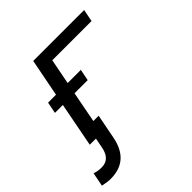

<svg xmlns="http://www.w3.org/2000/svg" viewBox="-226 -671 1022 1022"><g transform="rotate(-45 285.0 -160.0)"><path d="M564 -528.3 550.3 -459H254.9L227.1 -315.4H326.2L313.5 -251H214.4L180.7 -75.7H220.7L193.8 63Q165.5 207.5 28.8 207.5Q3.4 207.5 -30.3 199.7L-15.1 121.6Q7.3 130.4 37.6 130.4Q98.6 130.4 112.8 59.6L124.5 0H78.1L126.5 -251H66.9L79.6 -315.4H139.2L180.7 -528.3Z"/></g></svg>

Font: Liberation Mono
Style: Italic
Weight: 400
Italic angle: -12°
Monospace: yes
Designer: Steve Matteson
Foundry: Ascender Corporation
Version: Version 2.1.5